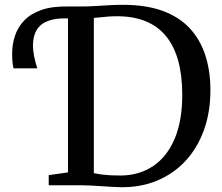

<svg xmlns="http://www.w3.org/2000/svg" viewBox="-20 -770 924 798"><path d="M479.5 8Q460.5 7.5 439.5 6.2Q418.5 5 397 3.5Q375.5 2 355.5 1Q335.5 0 317.5 0H182.5V-42L262.5 -53.5V-743H316Q345.5 -743 374.2 -744.8Q403 -746.5 431.8 -748.2Q460.5 -750 490.5 -750Q587 -750 656 -724.8Q725 -699.5 768.8 -652.2Q812.5 -605 833.5 -539.8Q854.5 -474.5 854.5 -394.5Q854.5 -304 827.5 -229.2Q800.5 -154.5 750.8 -101Q701 -47.5 632.2 -19Q563.5 9.5 479.5 8ZM483.5 -40.5Q559.5 -41.5 616.8 -80Q674 -118.5 705.8 -193Q737.5 -267.5 737.5 -376Q737.5 -455.5 721 -516.2Q704.5 -577 671 -618.5Q637.5 -660 586.5 -681.2Q535.5 -702.5 466.5 -702.5Q446 -702.5 427.8 -701Q409.5 -699.5 394.8 -697.8Q380 -696 370 -695.5V-50.5Q388 -46.5 407 -44.2Q426 -42 445.2 -41.2Q464.5 -40.5 483.5 -40.5ZM36.5 -486Q33.5 -495.5 32 -510.8Q30.5 -526 30.5 -547Q30.5 -585.5 42.2 -621.2Q54 -657 80.8 -685Q107.5 -713 152.8 -728.8Q198 -744.5 265 -743L272.5 -718L265 -693.5Q213.5 -695.5 180.8 -683.5Q148 -671.5 132.5 -645.5Q117 -619.5 117 -580Q117 -561 121.8 -536.5Q126.5 -512 135 -486Z"/></svg>

Font: Merriweather 48pt
Style: Regular
Weight: 400
Version: Version 2.100